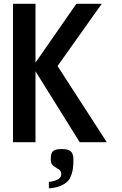

<svg xmlns="http://www.w3.org/2000/svg" viewBox="-20 -745 640 1006"><path d="M286.5 193Q293.5 188 297.2 182.5Q301 177 301 168Q301 158.5 297.2 152Q293.5 145.5 285.5 140.5Q303.5 151.5 281 138.5Q258.5 125.5 252.2 115.8Q246 106 246 88.5Q246 68.5 250.8 57.2Q255.5 46 267.8 41Q280 36 303 36Q337 36 350.8 48Q364.5 60 364.5 90.5Q364.5 120 362.5 135.2Q360.5 150.5 355.5 166.5Q350 182.5 344.8 191.5Q339.5 200.5 330 209Q315 223 285.5 233Q275 236.5 260.5 239Q246 241.5 236 241.5V208.5Q249 207.5 264.8 202.5Q280.5 197.5 286.5 193ZM166 -371.5V0H48V-725H166V-417L380 -725H513L281.5 -399L539.5 0H397.5Z"/></svg>

Font: JuliaMono SemiBold
Style: Regular
Weight: 600
Monospace: yes
Designer: cormullion
Foundry: corm
Version: Version 0.055; ttfautohint (v1.8.4)